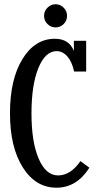

<svg xmlns="http://www.w3.org/2000/svg" viewBox="-20 -872 459 902"><path d="M187 -797.9Q187 -820.3 203.4 -836.2Q219.7 -852.1 241.2 -852.1Q262.7 -852.1 278.8 -836.2Q294.9 -820.3 294.9 -797.9Q294.9 -774.4 278.8 -758.8Q262.7 -743.2 241.2 -743.2Q219.7 -743.2 203.4 -758.8Q187 -774.4 187 -797.9ZM357.9 -115.2 399.9 -84Q340.3 9.8 245.1 9.8Q147.5 9.8 87.2 -85.4Q26.9 -180.7 26.9 -339.8Q26.9 -499 85.4 -594.5Q144 -689.9 237.8 -689.9Q304.2 -689.9 327.1 -632.8V-680.2H384.8V-536.1H328.1Q318.4 -582 296.4 -606.9Q274.4 -631.8 246.1 -631.8Q192.9 -631.8 160.4 -552.5Q127.9 -473.1 127.9 -338.9Q127.9 -205.6 161.6 -126.7Q195.3 -47.9 252.9 -47.9Q311.5 -47.9 357.9 -115.2Z"/></svg>

Font: Margherita Semibold
Style: Regular
Weight: 600
Designer: James Puckett
Foundry: Dunwich Type Founders
Version: Version 1.008;hotconv 1.0.109;makeotfexe 2.5.65596